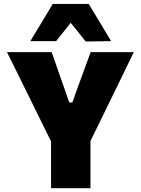

<svg xmlns="http://www.w3.org/2000/svg" viewBox="-20 -986 738 1006"><path d="M247.5 0V-245L109.5 -525Q86.5 -572 65.2 -615Q44 -658 16.5 -713H250.5Q264 -675 273.5 -648Q282.5 -621 291 -596.8Q299.5 -572.5 310 -543.5L343 -449H359L392 -541Q403.5 -571.5 412.5 -597Q421.5 -622 431.5 -649Q441.5 -676 455 -713H681Q658 -665.5 635 -618Q612 -570.5 590 -525.5L454 -247V0ZM429 -768.5Q409.5 -793 390 -817.5Q370.5 -841.5 350.5 -866.5Q331 -842 312 -818Q293 -794 274 -770.5H139Q168 -818.5 197.5 -867.5Q226.5 -916 256.5 -965.5H445Q474.5 -916 504 -867.2Q533.5 -818.5 562.5 -770.5Z"/></svg>

Font: Heraclito ExtraBold
Style: Regular
Weight: 800
Designer: Kostas Bartsokas (font) & Cristiano Sobral (main changes)
Foundry: Kostas Bartsokas (font) & Cristiano Sobral (main changes)
Version: Version 1.00;July 8, 2020;FontCreator 13.0.0.2655 64-bit